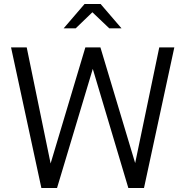

<svg xmlns="http://www.w3.org/2000/svg" viewBox="-20 -936 922 956"><path d="M264 0H186L35 -700H113L232 -122L405 -700H480L653 -124L773 -700H848L697 0H619L442 -593ZM524 -795 440 -875 357 -795H297L401 -916H481L585 -795Z"/></svg>

Font: Red Hat Display
Style: Regular
Weight: 400
Designer: Pentagram / MCKL
Foundry: Pentagram / MCKL
Version: Version 1.003; Red Hat Display